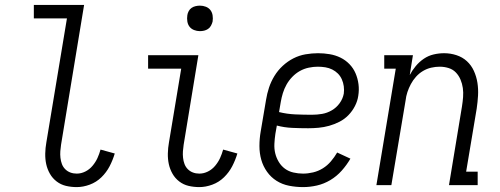

<svg xmlns="http://www.w3.org/2000/svg" viewBox="-20 -755 2040 783"><path d="M293 8Q270 8 249 3Q228 -2 211 -15Q194 -28 183.5 -46.5Q173 -65 168.5 -85.5Q164 -106 164.5 -129Q165 -152 169 -174L253 -680H118V-735H323L229 -165Q227 -152 226 -138.5Q225 -125 226.5 -111.5Q228 -98 232.5 -86Q237 -74 246 -65Q255 -56 267 -51.5Q279 -47 293 -47Q311 -47 328 -55.5Q345 -64 357.5 -79Q370 -94 377.5 -110.5Q385 -127 390 -145L448 -129Q440 -102 427 -77Q414 -52 393.5 -32Q373 -12 346 -2Q319 8 293 8Z M793 8Q770 8 749 3Q728 -2 711 -15Q694 -28 683.5 -46.5Q673 -65 668.5 -85.5Q664 -106 664.5 -129Q665 -152 669 -174L719 -475H584V-530H789L729 -165Q727 -152 726 -138.5Q725 -125 726.5 -111.5Q728 -98 732.5 -86Q737 -74 746 -65Q755 -56 767 -51.5Q779 -47 793 -47Q811 -47 828 -55.5Q845 -64 857.5 -79Q870 -94 877.5 -110.5Q885 -127 890 -145L948 -129Q940 -102 927 -77Q914 -52 893.5 -32Q873 -12 846 -2Q819 8 793 8ZM795 -628Q783 -628 771.5 -632.5Q760 -637 753 -646Q746 -655 744 -667.5Q742 -680 744 -693Q745 -701 749.5 -709.5Q754 -718 761.5 -723Q769 -728 778 -730Q787 -732 795 -732Q808 -732 819.5 -727.5Q831 -723 838 -714Q845 -705 847 -692.5Q849 -680 847 -667Q845 -659 840.5 -650.5Q836 -642 828.5 -637Q821 -632 812.5 -630Q804 -628 795 -628Z M1216 8Q1187 8 1159 2.5Q1131 -3 1108 -17.5Q1085 -32 1069 -54.5Q1053 -77 1045.5 -103.5Q1038 -130 1038 -159.5Q1038 -189 1043 -218L1065 -348Q1069 -373 1077 -397.5Q1085 -422 1099 -445Q1113 -468 1133 -486.5Q1153 -505 1176.5 -517Q1200 -529 1226 -533.5Q1252 -538 1277 -538Q1301 -538 1324.5 -534Q1348 -530 1368.5 -520Q1389 -510 1405 -493.5Q1421 -477 1430 -456Q1439 -435 1442 -411.5Q1445 -388 1441 -364Q1438 -343 1427.5 -322.5Q1417 -302 1401 -285.5Q1385 -269 1364.5 -258.5Q1344 -248 1322.5 -242Q1301 -236 1279.5 -234Q1258 -232 1237 -232Q1204 -232 1171.5 -233.5Q1139 -235 1109 -243L1103 -209Q1100 -189 1099 -168.5Q1098 -148 1102.5 -129.5Q1107 -111 1117 -94.5Q1127 -78 1142 -67Q1157 -56 1176.5 -51.5Q1196 -47 1216 -47Q1236 -47 1257 -52Q1278 -57 1296.5 -68.5Q1315 -80 1329.5 -97Q1344 -114 1355 -133L1409 -108Q1394 -82 1373.5 -59Q1353 -36 1327 -20.5Q1301 -5 1272.5 1.5Q1244 8 1216 8ZM1252 -287Q1273 -287 1293.5 -290.5Q1314 -294 1333 -305Q1352 -316 1365 -334Q1378 -352 1382 -373Q1384 -388 1382 -403Q1380 -418 1374 -431.5Q1368 -445 1358 -455Q1348 -465 1335 -471.5Q1322 -478 1307 -480.5Q1292 -483 1276 -483Q1258 -483 1239 -479Q1220 -475 1203 -465.5Q1186 -456 1172 -441.5Q1158 -427 1148.5 -410Q1139 -393 1133.5 -375Q1128 -357 1125 -339L1118 -298Q1150 -290 1184 -288.5Q1218 -287 1252 -287Z M1515 0 1594 -475H1547V-530H1664L1651 -449Q1661 -468 1675.5 -485.5Q1690 -503 1708.5 -515.5Q1727 -528 1748.5 -533Q1770 -538 1791 -538Q1817 -538 1841.5 -530Q1866 -522 1884 -505.5Q1902 -489 1912.5 -466Q1923 -443 1927 -417.5Q1931 -392 1929.5 -365.5Q1928 -339 1924 -312L1881 -55H1928V0H1811L1864 -321Q1867 -340 1868.5 -359Q1870 -378 1867.5 -396Q1865 -414 1858 -430.5Q1851 -447 1839 -459.5Q1827 -472 1809.5 -477.5Q1792 -483 1773 -483Q1756 -483 1738.5 -479Q1721 -475 1705 -465.5Q1689 -456 1676.5 -442Q1664 -428 1655.5 -412Q1647 -396 1641.5 -379.5Q1636 -363 1634 -345L1576 0Z"/></svg>

Font: Iosevka Slab Light
Style: Italic
Weight: 300
Italic angle: -9°
Monospace: yes
Designer: Belleve Invis
Foundry: Belleve Invis
Version: Version 11.1.1; ttfautohint (v1.8.3)